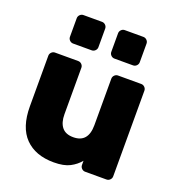

<svg xmlns="http://www.w3.org/2000/svg" viewBox="-136 -861 907 982"><g transform="rotate(20 317.0 -370.0)"><path d="M53 0ZM80 -520H206Q217 -520 225 -512Q233 -504 233 -493V-240Q233 -195 253 -170Q273 -145 315 -145Q396 -145 396 -240V-493Q396 -504 404 -512Q412 -520 423 -520H549Q560 -520 568 -512Q576 -504 576 -493V-27Q576 -16 568 -8Q560 0 549 0H433Q422 0 414 -8Q406 -16 406 -27V-50Q385 -24 352.5 -7Q320 10 265 10Q165 10 109 -47Q53 -104 53 -218V-493Q53 -504 61 -512Q69 -520 80 -520ZM252 -595H151Q140 -595 132 -603Q124 -611 124 -622V-723Q124 -734 132 -742Q140 -750 151 -750H252Q263 -750 271 -742Q279 -734 279 -723V-622Q279 -611 271 -603Q263 -595 252 -595ZM477 -595H376Q365 -595 357 -603Q349 -611 349 -622V-723Q349 -734 357 -742Q365 -750 376 -750H477Q488 -750 496 -742Q504 -734 504 -723V-622Q504 -611 496 -603Q488 -595 477 -595Z"/></g></svg>

Font: Hezaedrus
Style: Bold
Weight: 700
Designer: Hubert & Fischer
Foundry: Hubert & Fischer
Version: Version 1.10;September 3, 2019;FontCreator 11.5.0.2425 64-bi